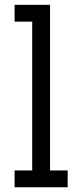

<svg xmlns="http://www.w3.org/2000/svg" viewBox="-20 -789 347 809"><path d="M41.5 0V-70.8H115.7V-697.8H41.5V-768.6H190.9V-70.8H265.1V0Z"/></svg>

Font: Kay Pho Du Medium
Style: Regular
Weight: 500
Designer: Victor Gaultney, Khu Oo Reh
Foundry: SIL International
Version: Version 3.000